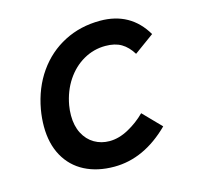

<svg xmlns="http://www.w3.org/2000/svg" viewBox="-88 -650 775 751"><g transform="rotate(-15 300.0 -275.0)"><path d="M60 -215.5Q60 -248 66 -283Q81 -366.5 124.5 -428.5Q168 -490.5 233.5 -524.2Q299 -558 379 -558Q502 -558 562.5 -455L482 -396.5Q463 -427.5 437.5 -442.5Q412 -457.5 373.5 -457.5Q326 -457.5 284.8 -434Q243.5 -410.5 215.2 -368Q187 -325.5 177 -270Q173.5 -249.5 173.5 -229Q173.5 -187 189.5 -156.2Q205.5 -125.5 233 -109.5Q260.5 -93.5 294 -93.5Q332 -93.5 371 -114.8Q410 -136 441 -167L511 -95Q407 8 286 8Q218 8 167 -18.2Q116 -44.5 88 -95Q60 -145.5 60 -215.5Z"/></g></svg>

Font: JuliaMono SemiBoldItalic
Style: Regular
Weight: 600
Italic angle: -9°
Monospace: yes
Designer: cormullion
Foundry: corm
Version: Version 0.049; ttfautohint (v1.8.4)